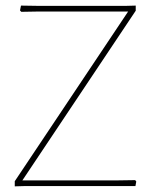

<svg xmlns="http://www.w3.org/2000/svg" viewBox="-20 -658 547 679"><path d="M59.1 -20H390.1L458 -21L461.9 -16.1L459 0H67.9L32.2 1V-17.1L433.1 -617.2H112.8L55.2 -616.2L50.8 -621.1L54.2 -638.2L119.1 -637.2H422.9L460 -638.2V-620.1Z"/></svg>

Font: Datalegreya
Style: Thin
Weight: 250
Designer: Figs Lab
Foundry: Figs Lab
Version: Version 1.002;PS 001.002;hotconv 1.0.70;makeotf.lib2.5.58329